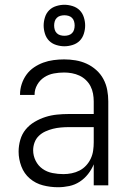

<svg xmlns="http://www.w3.org/2000/svg" viewBox="-20 -777 540 805"><path d="M223 8Q191 8 160 0Q129 -8 105 -28.5Q81 -49 69.5 -79.5Q58 -110 58 -141Q58 -166 65 -190.5Q72 -215 87.5 -234Q103 -253 125 -266Q147 -279 170.5 -286.5Q194 -294 219 -296.5Q244 -299 268 -299H373V-352Q373 -368 370 -384.5Q367 -401 359.5 -415.5Q352 -430 340 -441.5Q328 -453 313 -460Q298 -467 281.5 -470Q265 -473 249 -473Q227 -473 205.5 -469Q184 -465 165.5 -453Q147 -441 136 -421.5Q125 -402 125 -381V-379H64V-381Q64 -403 71 -424.5Q78 -446 91 -464Q104 -482 122.5 -494.5Q141 -507 161.5 -514.5Q182 -522 204.5 -525Q227 -528 249 -528Q273 -528 297 -524Q321 -520 343 -510Q365 -500 383.5 -483.5Q402 -467 413.5 -445.5Q425 -424 429.5 -400Q434 -376 434 -352V0H373V-88Q364 -66 349 -47Q334 -28 314 -15Q294 -2 270.5 3Q247 8 223 8ZM246 -47Q263 -47 280.5 -50.5Q298 -54 313.5 -62Q329 -70 341 -83Q353 -96 360.5 -112Q368 -128 370.5 -145.5Q373 -163 373 -180V-244H268Q252 -244 235 -242.5Q218 -241 202 -237Q186 -233 170.5 -226Q155 -219 143 -207.5Q131 -196 125 -180Q119 -164 119 -147Q119 -124 129.5 -103Q140 -82 158.5 -69Q177 -56 200 -51.5Q223 -47 246 -47ZM250 -583Q233 -583 215.5 -588.5Q198 -594 186 -606Q174 -618 168.5 -635.5Q163 -653 163 -670Q163 -687 168.5 -704.5Q174 -722 186 -734Q198 -746 215.5 -751.5Q233 -757 250 -757Q267 -757 284.5 -751.5Q302 -746 314 -734Q326 -722 331.5 -704.5Q337 -687 337 -670Q337 -653 331.5 -635.5Q326 -618 314 -606Q302 -594 284.5 -588.5Q267 -583 250 -583ZM250 -627Q259 -627 267.5 -629.5Q276 -632 282 -638Q288 -644 290.5 -652.5Q293 -661 293 -670Q293 -679 290.5 -687.5Q288 -696 282 -702Q276 -708 267.5 -710.5Q259 -713 250 -713Q241 -713 232.5 -710.5Q224 -708 218 -702Q212 -696 209.5 -687.5Q207 -679 207 -670Q207 -661 209.5 -652.5Q212 -644 218 -638Q224 -632 232.5 -629.5Q241 -627 250 -627Z"/></svg>

Font: Iosevka Light
Style: Regular
Weight: 300
Monospace: yes
Designer: Belleve Invis
Foundry: Belleve Invis
Version: Version 32.5.0; ttfautohint (v1.8.4)